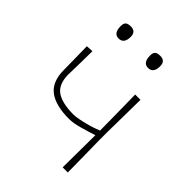

<svg xmlns="http://www.w3.org/2000/svg" viewBox="-204 -817 923 923"><g transform="rotate(45 257.0 -355.5)"><path d="M386.5 0Q387 -56.5 387.5 -108.2Q388 -160 388.5 -220.5Q355.5 -209.5 313.8 -197.8Q272 -186 244 -186Q151.5 -186 105.5 -221.2Q59.5 -256.5 59.5 -336Q59 -374.5 58.5 -414Q58 -453.5 57 -494L93 -496Q92.5 -455 91.8 -415Q91 -375 90 -336Q90 -270 127.5 -243Q165 -216 245 -216Q255.5 -216 278.8 -220.2Q302 -224.5 331.2 -232.5Q360.5 -240.5 388.5 -252V-271Q388 -332 387.2 -385Q386.5 -438 385.5 -494H421.5Q421 -438 420.2 -385Q419.5 -332 418.5 -271V-221Q419.5 -160.5 420.2 -108.5Q421 -56.5 421.5 0ZM338.5 -628Q303.5 -628 303.5 -678Q303.5 -696 311.8 -703.5Q320 -711 339.5 -711Q374.5 -711 374.5 -675Q374.5 -628 338.5 -628ZM138.5 -628Q103.5 -628 103.5 -678Q103.5 -696 111.8 -703.5Q120 -711 139.5 -711Q174.5 -711 174.5 -675Q174.5 -628 138.5 -628Z"/></g></svg>

Font: Commissioner Loud Thin
Style: Regular
Weight: 100
Designer: Kostas Bartsokas
Foundry: Kostas Bartsokas
Version: Version 1.000; ttfautohint (v1.8.3)